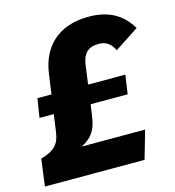

<svg xmlns="http://www.w3.org/2000/svg" viewBox="-118 -782 796 871"><g transform="rotate(-15 280.0 -346.5)"><path d="M275 -251 283 -307H457L470 -396H295L307 -484C314 -537 339 -562 387 -562C420 -562 442 -551 461 -513L574 -587C533 -657 470 -693 376 -693C233 -693 153 -612 136 -489L123 -396H57L43 -307H110L101 -243C94 -185 84 -149 3 -127L-14 0H454L492 -132H195C252 -162 267 -198 275 -251Z"/></g></svg>

Font: Fira Sans ExtraBold
Style: Italic
Weight: 800
Italic angle: -8°
Designer: bBox Type GmbH & Carrois Corporate GbR & Edenspiekermann AG
Foundry: bBox Type GmbH & Carrois Corporate GbR & Edenspiekermann AG
Version: Version 4.301;PS 004.301;hotconv 1.0.88;makeotf.lib2.5.64775